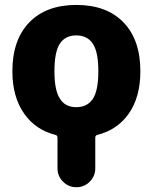

<svg xmlns="http://www.w3.org/2000/svg" viewBox="-20 -578 626 794"><path d="M228.5 -168.9Q250 -134.8 295.4 -134.8Q340.8 -134.8 363.8 -168.9Q386.7 -203.1 386.7 -283.2Q386.7 -363.3 363.8 -397.5Q340.8 -431.6 295.4 -431.6Q250 -431.6 227.5 -397.5Q205.1 -363.3 205.1 -283.2Q205.1 -203.1 228.5 -168.9ZM560.5 -283.2Q560.5 -174.8 510.7 -105.5Q463.9 -41 383.8 -20.5Q374 -18.6 374 -8.8V118.2Q374 150.4 351.1 173.3Q328.1 196.3 295.9 196.3Q263.7 196.3 240.7 173.3Q217.8 150.4 217.8 118.2V-8.8Q217.8 -18.6 208 -20.5Q127.9 -41 81.1 -106.4Q31.2 -175.8 31.2 -283.2Q31.2 -413.1 101.1 -485.4Q170.9 -557.6 295.9 -557.6Q420.9 -557.6 490.7 -485.4Q560.5 -413.1 560.5 -283.2Z"/></svg>

Font: Gen Jyuu GothicX Heavy
Style: Bold
Weight: 900
Designer: [Source Han Sans]
Ryoko NISHIZUKA  (kana & ideographs); Paul D. Hunt (Latin, Greek & Cyrillic); Wenlong ZHANG  (bopomofo
Version: Version 1.002.20150607